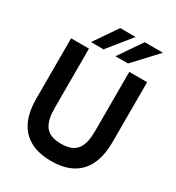

<svg xmlns="http://www.w3.org/2000/svg" viewBox="-210 -1018 1059 1155"><g transform="rotate(30 320.0 -440.5)"><path d="M343 -730H430L580 -891H453ZM173 -730H260L390 -891H283ZM322 10C507 10 586 -100 586 -274V-690H462V-283C462 -172 433 -110 322 -110C211 -110 182 -172 182 -283V-690H58V-269C58 -100 137 10 322 10Z"/></g></svg>

Font: FREAK Grotesk
Style: Bold
Weight: 700
Designer: La Scuola Open Source
Foundry: La Scuola Open Source
Version: Version 1.000;PS 1.0;hotconv 1.0.72;makeotf.lib2.5.5900